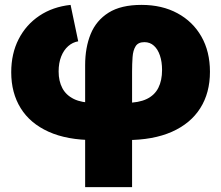

<svg xmlns="http://www.w3.org/2000/svg" viewBox="-20 -561 904 785"><path d="M328.1 204.1V-294.4Q328.1 -366.7 350.8 -422.1Q373.5 -477.5 424.1 -509.3Q474.6 -541 558.6 -541Q642.6 -541 705.6 -506.8Q768.6 -472.7 803.5 -411.4Q838.4 -350.1 838.4 -267.6Q838.4 -181.2 798.8 -118.7Q759.3 -56.2 682.9 -22.2Q606.4 11.7 496.1 11.7H364.3Q253.9 11.7 178.5 -22.5Q103 -56.6 64.5 -118.9Q25.9 -181.2 25.9 -265.6Q25.9 -341.8 56.2 -400.9Q86.4 -460 141.1 -496.6Q195.8 -533.2 268.6 -541L299.8 -392.1Q276.9 -388.2 258.8 -372.3Q240.7 -356.4 230.2 -330.1Q219.7 -303.7 219.7 -268.6Q219.7 -229.5 234.9 -200.7Q250 -171.9 282 -156.2Q314 -140.6 364.3 -140.6H496.1Q547.4 -140.6 579.8 -156.2Q612.3 -171.9 627.4 -201.9Q642.6 -231.9 642.6 -274.9Q642.6 -308.1 634 -333.7Q625.5 -359.4 609.4 -374Q593.3 -388.7 570.3 -388.7Q544.9 -388.7 534.4 -371.8Q523.9 -355 522 -327.4Q520 -299.8 520 -267.6V204.1Z"/></svg>

Font: Inter 24pt Black
Style: Regular
Weight: 900
Designer: Rasmus Andersson
Foundry: rsms
Version: Version 4.001;git-66647c0bb